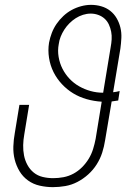

<svg xmlns="http://www.w3.org/2000/svg" viewBox="-20 -763 540 791"><path d="M198 8Q171 8 144 2Q117 -4 95.5 -19.5Q74 -35 60.5 -57.5Q47 -80 40.5 -106Q34 -132 35 -160Q36 -188 41 -215L60 -331H100L80 -209Q76 -187 75.5 -165Q75 -143 79 -122.5Q83 -102 93 -83.5Q103 -65 119 -52Q135 -39 156 -34Q177 -29 199 -29Q220 -29 241.5 -33Q263 -37 282.5 -47.5Q302 -58 318 -74Q334 -90 345.5 -109Q357 -128 363.5 -149Q370 -170 374 -191L399 -344Q367 -346 337 -354.5Q307 -363 281.5 -378.5Q256 -394 235 -416.5Q214 -439 200.5 -466Q187 -493 182 -524.5Q177 -556 182 -587Q182 -587 182 -587Q182 -587 182 -587Q186 -608 193.5 -627.5Q201 -647 213 -664.5Q225 -682 241 -697Q257 -712 275.5 -722Q294 -732 314.5 -737.5Q335 -743 355 -743Q377 -743 397.5 -737Q418 -731 434 -718.5Q450 -706 460.5 -688Q471 -670 476 -649.5Q481 -629 480 -607Q479 -585 476 -563L446 -383Q453 -384 460 -385Q467 -386 473 -388L467 -349Q460 -348 453.5 -347Q447 -346 440 -345L413 -185Q409 -159 401 -134Q393 -109 378.5 -86Q364 -63 343.5 -44.5Q323 -26 299 -13.5Q275 -1 249 3.5Q223 8 198 8ZM405 -381 436 -569Q439 -585 440 -601Q441 -617 438 -632.5Q435 -648 428.5 -662Q422 -676 411 -686Q400 -696 385 -701.5Q370 -707 354 -707Q338 -707 322 -702Q306 -697 292 -688Q278 -679 266 -667Q254 -655 245 -641Q236 -627 230 -612Q224 -597 222 -581Q222 -581 222 -581Q222 -581 222 -581Q217 -555 221.5 -528.5Q226 -502 237.5 -479.5Q249 -457 266.5 -438.5Q284 -420 306 -407.5Q328 -395 353 -388Q378 -381 405 -381Z"/></svg>

Font: Iosevka Curly XLtObl
Style: Regular
Weight: 200
Italic angle: -9°
Monospace: yes
Designer: Belleve Invis
Foundry: Belleve Invis
Version: Version 11.1.0; ttfautohint (v1.8.3)